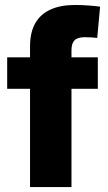

<svg xmlns="http://www.w3.org/2000/svg" viewBox="-20 -763 442 783"><path d="M378.9 -529.3V-400.9H9.3V-529.3ZM102.5 0V-573.7Q102.5 -630.9 123.8 -668.2Q145 -705.6 186 -724.1Q227.1 -742.7 285.2 -742.7Q317.4 -742.7 346.4 -740.2Q375.5 -737.8 388.2 -735.8L376.5 -608.4Q368.2 -609.4 353.3 -610.4Q338.4 -611.3 325.7 -611.3Q295.9 -611.3 283.7 -598.4Q271.5 -585.4 271.5 -558.1V0Z"/></svg>

Font: Inter 24pt ExtraBold
Style: Regular
Weight: 800
Designer: Rasmus Andersson
Foundry: rsms
Version: Version 4.001;git-66647c0bb